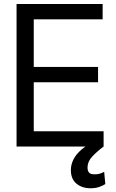

<svg xmlns="http://www.w3.org/2000/svg" viewBox="-20 -748 591 980"><path d="M64.5 0V-727.5H503.9V-649.4H152.3V-406.2H480.5V-328.1H152.3V-78.1H508.8V0ZM442.4 212.9Q398.4 212.9 369.9 189Q341.3 165 341.8 119.1Q341.8 92.8 354.5 66.7Q367.2 40.5 395.5 15.9Q423.8 -8.8 470.7 -30.3L508.8 0Q477.1 23.4 451.9 49.8Q426.8 76.2 426.8 108.4Q426.8 124 434.6 133.1Q442.4 142.1 463.9 141.6Q479.5 142.1 491.9 137.7Q504.4 133.3 511.7 128.9L517.6 191.4Q505.9 199.2 486.8 206.1Q467.8 212.9 442.4 212.9Z"/></svg>

Font: Inter Tight
Style: Regular
Weight: 400
Designer: Rasmus Andersson
Foundry: rsms
Version: Version 3.002